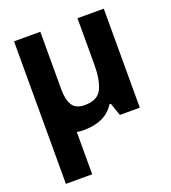

<svg xmlns="http://www.w3.org/2000/svg" viewBox="-142 -651 884 995"><g transform="rotate(-20 300.0 -153.0)"><path d="M234 10Q353 10 403 -70H411L435 0H545V-546H400V-289Q400 -207 377 -158.5Q354 -110 283 -110Q233 -110 214 -141Q195 -172 195 -227V-546H50V240H195V7Q213 10 234 10Z"/></g></svg>

Font: Noto Sans Mono UI
Style: Bold
Weight: 700
Designer: Monotype Design team
Foundry: Monotype Imaging Inc.
Version: 1.000